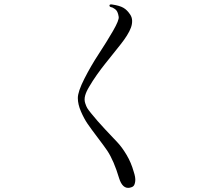

<svg xmlns="http://www.w3.org/2000/svg" viewBox="-20 -821 1040 893"><path d="M502 -800Q536 -795 553.5 -785Q571 -775 585 -754Q594 -741 594.5 -725Q595 -709 589 -692.5Q583 -676 570.5 -656Q558 -636 542.5 -616.5Q527 -597 507.5 -572.5Q488 -548 469.5 -525Q451 -502 430.5 -473Q410 -444 395 -418Q381 -395 376 -376.5Q371 -358 376 -342Q381 -326 386 -318Q391 -310 403 -295Q431 -260 468 -220.5Q505 -181 526 -159Q547 -137 568.5 -101Q590 -65 602 -22Q611 5 609 21.5Q607 38 601 44Q595 50 584 52Q550 59 534 8Q510 -73 479 -120Q464 -142 434 -181.5Q404 -221 387.5 -245Q371 -269 356.5 -302.5Q342 -336 342 -365Q342 -395 372.5 -455Q403 -515 439.5 -570.5Q476 -626 505.5 -677Q535 -728 532 -743Q530 -756 526 -765Q522 -774 514.5 -779Q507 -784 504 -785.5Q501 -787 493 -789Q489 -791 489 -797Q492 -802 502 -800Z"/></svg>

Font: TsukuhouMincho
Style: Regular
Weight: 400
Designer: Iose
Foundry: Typographish
Version: Version 1.001; ttfautohint (v1.8.3)